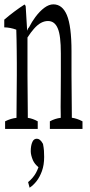

<svg xmlns="http://www.w3.org/2000/svg" viewBox="-27 -606 414 888"><path d="M203.6 -44.9Q228 -58.1 253.9 -61V-64.9Q253.9 -76.2 253.9 -77.1V-77.6Q253.4 -80.6 253.4 -110.4Q253.4 -137.7 253.9 -170.4Q254.4 -203.1 254.4 -257.3Q254.4 -313 254.4 -358.9Q254.4 -442.4 240.2 -474.6Q226.1 -508.8 194.8 -508.8Q178.2 -508.8 162.1 -500Q146 -491.2 129.9 -472.7Q116.2 -457.5 100.1 -432.6Q100.1 -349.6 100.1 -257.3Q100.1 -217.8 101.6 -78.1Q101.6 -76.2 101.6 -64.9V-61Q125 -57.6 147.5 -44.9Q147.5 -32.2 147.5 -9.8H-3.4Q-3.4 -32.2 -3.4 -44.9Q22.9 -58.1 49.3 -61V-64.9Q49.8 -166 50.8 -257.3Q50.8 -291 50.8 -314.9Q50.8 -348.1 50.3 -372.8Q49.8 -397.5 49.6 -419.2Q49.3 -440.9 48.3 -468.8Q20.5 -479 -7.3 -479.5Q-7.3 -502 -7.3 -515.1Q39.1 -554.7 85.4 -584.5Q88.9 -585.9 91.8 -577.1Q95.2 -525.4 98.6 -463.9Q102.5 -476.1 106.9 -479Q120.6 -505.9 136.7 -527.3Q156.7 -554.2 178.2 -570.1Q199.7 -585.9 219.7 -585.9Q261.2 -585.9 282.2 -536.6Q303.7 -485.4 303.7 -369.1Q303.7 -318.4 303.7 -257.3Q303.7 -216.3 305.2 -77.1Q305.2 -75.7 305.2 -64.9V-61.5Q329.6 -58.1 354.5 -44.9Q354.5 -32.2 354.5 -9.8H203.6Q203.6 -32.2 203.6 -44.9ZM177.2 120.1Q177.2 156.7 167 185.1Q156.7 213.4 141.8 232.2Q127 251 109.9 262.2L103 236.3Q126 217.3 139.2 193.8Q145.5 182.1 150.9 167.5L148.4 165Q133.3 152.3 125.5 135.7Q115.2 111.3 115.2 93.3Q115.2 67.4 122.6 50.8Q128.9 35.6 143.6 35.6Q150.9 35.6 157.7 41Q164.6 46.4 171.9 59.6Q175.3 77.1 176.3 90.8Q177.2 104.5 177.2 120.1Z"/></svg>

Font: Scarab Serif
Style: Condensed-Light
Weight: 300
Designer: John Roberts
Foundry: Scarab
Version: 1.0